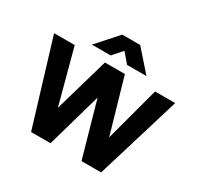

<svg xmlns="http://www.w3.org/2000/svg" viewBox="-192 -1160 1421 1384"><g transform="rotate(30 518.5 -468.0)"><path d="M227.1 0 14.4 -700H186.1L307.1 -247.5L437.6 -700H603.6L733.9 -247.8L854.9 -700H1022.4L809.9 0H646.6L518.1 -454.5L388.9 0ZM292.1 -764.8 445.1 -936.5H594.4L745.9 -764.8H584.6L517.1 -843L447.9 -764.8Z"/></g></svg>

Font: Geologica Thin
Style: Regular
Weight: 100
Version: Version 1.010;gftools[0.9.28]